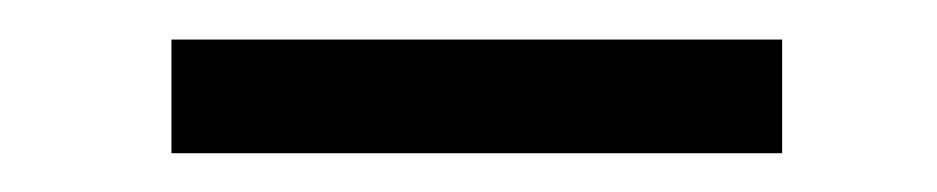

<svg xmlns="http://www.w3.org/2000/svg" viewBox="-20 -725 483 99"><path d="M383.3 -704.6V-646H68.4V-704.6Z"/></svg>

Font: Vazirmatn UI FD Light
Style: Regular
Weight: 300
Designer: Saber Rastikerdar
Foundry: Saber Rastikerdar
Version: Version 33.003